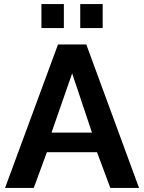

<svg xmlns="http://www.w3.org/2000/svg" viewBox="-20 -930 712 950"><path d="M267 -710H407L668 0H526L460 -177H212L147 0H5ZM435 -274 337 -567 235 -274ZM185 -791V-910H296V-791ZM377 -910H488V-791H377Z"/></svg>

Font: YasnoRaleway
Style: Bold
Weight: 700
Designer: Matt McInerney, Pablo Impallari, Rodrigo Fuenzalida
Foundry: Matt McInerney, Pablo Impallari, Rodrigo Fuenzalida
Version: Version 4.026